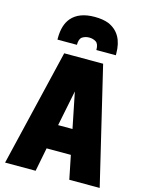

<svg xmlns="http://www.w3.org/2000/svg" viewBox="-150 -1149 951 1239"><g transform="rotate(15 325.0 -529.0)"><path d="M520 -854H390Q390 -895 370.5 -907.5Q351 -920 325 -920Q300 -920 280 -907.5Q260 -895 260 -854H130V-865Q130 -952 171 -1000Q221 -1058 325 -1058Q381 -1058 419 -1043Q520 -999 520 -865ZM641 0H438L406 -158H244L213 0H9L195 -780H455ZM373 -322 325 -560 277 -322Z"/></g></svg>

Font: Tanohe Sans Black
Style: Regular
Weight: 900
Designer: Village Type and Design LLC & Cristiano Sobral
Foundry: Cooper Hewitt Smithsonian Design Museum
Version: Version 1.00;March 11, 2020;FontCreator 12.0.0.2522 64-bit; 